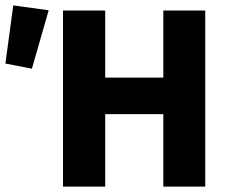

<svg xmlns="http://www.w3.org/2000/svg" viewBox="-32 -690 854 710"><path d="M201 0H357V-268H572V0H727V-651H572V-403H357V-651H201ZM86 -436 148 -652 17 -670 -12 -455Z"/></svg>

Font: DAIFUKU Sans
Style: Bold
Weight: 700
Designer: Original font ‘Source Han Sans JP’ : Paul D. Hunt
Foundry: Daifuku
Version: Version 1.000